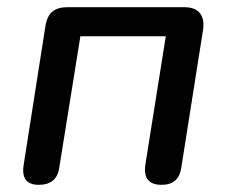

<svg xmlns="http://www.w3.org/2000/svg" viewBox="-20 -508 633 535"><path d="M88 7Q37 7 46 -49L107 -438Q112 -465 127 -476.5Q142 -488 168 -488H493Q523 -488 536.5 -472Q550 -456 546 -426L485 -40Q478 7 430 7Q377 7 385 -49L442 -407H204L145 -40Q138 7 88 7Z"/></svg>

Font: Nunito SemiBold
Style: Italic
Weight: 600
Italic angle: -9°
Designer: Vernon Adams
Foundry: Vernon Adams
Version: Version 3.601; ttfautohint (v1.8.2.53-6de2)